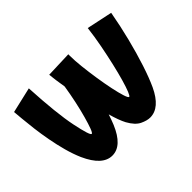

<svg xmlns="http://www.w3.org/2000/svg" viewBox="-125 -822 1159 1159"><g transform="rotate(-45 454.5 -243.0)"><path d="M129 -47Q109 -93 94 -148Q79 -203 68.5 -260Q58 -317 51.5 -369.5Q45 -422 41.5 -462.5Q38 -503 36 -524L200 -562Q212 -335 236.5 -217Q261 -99 274 -99Q281 -99 291.5 -127Q302 -155 315 -201.5Q328 -248 340 -304Q352 -360 361 -417Q349 -490 345 -533L514 -539V-527Q514 -486 520 -431Q526 -376 535 -317.5Q544 -259 554.5 -209Q565 -159 575 -128Q585 -97 592 -97Q598 -97 609 -124Q620 -151 633.5 -198Q647 -245 661 -305.5Q675 -366 688 -433.5Q701 -501 709 -568L874 -533Q857 -438 833.5 -344.5Q810 -251 784 -171.5Q758 -92 733 -38Q677 81 594 81Q567 81 532.5 64.5Q498 48 469 -4Q459 -23 449 -50Q439 -77 430 -110Q418 -73 406 -44Q353 82 270 82Q187 82 129 -47Z"/></g></svg>

Font: Mochiy Pop One
Style: Regular
Weight: 400
Designer: FONTDASU
Foundry: FONTDASU / Google Inc. / Adobe
Version: Version 2.000